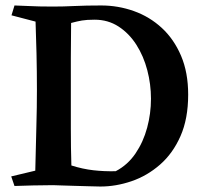

<svg xmlns="http://www.w3.org/2000/svg" viewBox="-20 -680 758 702"><path d="M173 -656Q212 -656 252.5 -658Q293 -660 350 -660Q412 -660 469.5 -639.5Q527 -619 571.5 -578Q616 -537 642 -476Q668 -415 668 -334Q668 -246 640 -182.5Q612 -119 565 -78Q518 -37 461 -17.5Q404 2 347 2Q331 2 305.5 1Q280 0 252.5 -0.5Q225 -1 203.5 -2Q182 -3 174 -3Q136 -3 100 -2Q64 -1 33 0L21 -35L109 -56Q111 -149 113 -218Q115 -287 115 -352Q115 -417 113.5 -484Q112 -551 110 -601L22 -624L33 -660Q63 -659 83.5 -658Q104 -657 124.5 -656.5Q145 -656 173 -656ZM239 -351Q239 -282 239 -210.5Q239 -139 241 -75Q282 -62 321.5 -57.5Q361 -53 403 -54Q447 -77 475.5 -119Q504 -161 518 -213Q532 -265 532 -319Q532 -372 518.5 -423.5Q505 -475 478.5 -516.5Q452 -558 413.5 -583Q375 -608 326 -608Q297 -608 279.5 -605Q262 -602 240 -596Q239 -525 239 -467.5Q239 -410 239 -351Z"/></svg>

Font: Ruwudu SemiBold
Style: Regular
Weight: 600
Designer: Becca Hirsbrunner Spalinger
Foundry: SIL International
Version: Version 3.000